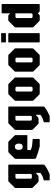

<svg xmlns="http://www.w3.org/2000/svg" viewBox="1215 -1930 888 3358"><g transform="rotate(-90 1659.0 -251.0)"><path d="M196.5 173.5Q184 173.5 184 161V81Q184 71 191 69.5L258 47.5L307 18.5Q314.5 14 314.5 3V-70.5L271 -30.5Q262.5 -22 251 -22L172 -19.5Q160.5 -19.5 152 -27.5L59 -121Q50.5 -129 50.5 -141V-421.5Q50.5 -433.5 59 -441.5L159 -541.5Q167.5 -550 179 -550H446.5Q459 -550 459 -537.5V65Q459 78 450.5 85L387 128L307 167.5Q300 171 296.2 172.2Q292.5 173.5 284 173.5ZM240 -137.5H269.5Q284.5 -137.5 290.2 -143.8Q296 -150 296 -165.5V-425H240.5Q225 -425 219 -418.5Q213 -412 213 -397V-165.5Q213 -150 219 -143.8Q225 -137.5 240 -137.5Z M783 0Q778 0 772.8 -1.5Q767.5 -3 762.5 -4L673 -29.5L573.5 -65Q559.5 -70 559.5 -92.5V-421.5Q559.5 -433.5 568 -441.5L668 -541.5Q676.5 -550 688 -550H846.5Q858 -550 866.5 -541.5L966.5 -441.5Q975 -433.5 975 -421.5V-216.5H715L712 -158L778 -135.5L900 -123.5Q908 -122 908 -111V-12.5Q908 0 895.5 0ZM767.5 -298H775.5Q799 -298 813 -315.2Q827 -332.5 827 -362V-370.5Q827 -400 813 -417.2Q799 -434.5 775.5 -434.5H767Q744 -434.5 730.5 -417.2Q717 -400 717 -370.5V-362Q717 -332.5 730.5 -315.2Q744 -298 767.5 -298Z M1212 173.5Q1199.5 173.5 1199.5 161V81Q1199.5 71 1206.5 69.5L1273.5 47.5L1322.5 18.5Q1330 14 1330 3V-70.5L1286.5 -30.5Q1278 -22 1266.5 -22L1187.5 -19.5Q1176 -19.5 1167.5 -27.5L1074.5 -121Q1066 -129 1066 -141V-421.5Q1066 -433.5 1074.5 -441.5L1174.5 -541.5Q1183 -550 1194.5 -550H1462Q1474.5 -550 1474.5 -537.5V65Q1474.5 78 1466 85L1402.5 128L1322.5 167.5Q1315.5 171 1311.8 172.2Q1308 173.5 1299.5 173.5ZM1255.5 -137.5H1285Q1300 -137.5 1305.8 -143.8Q1311.5 -150 1311.5 -165.5V-425H1256Q1240.5 -425 1234.5 -418.5Q1228.5 -412 1228.5 -397V-165.5Q1228.5 -150 1234.5 -143.8Q1240.5 -137.5 1255.5 -137.5Z M1703.5 0Q1692 0 1683.5 -8.5L1583.5 -108.5Q1575 -116.5 1575 -128.5V-421.5Q1575 -433.5 1583.5 -441.5L1683.5 -541.5Q1692 -550 1703.5 -550H1855Q1867 -550 1875 -541.5L1975 -441.5Q1983.5 -433.5 1983.5 -421.5V-128.5Q1983.5 -116.5 1975 -108.5L1875 -8.5Q1867 0 1855 0ZM1764.5 -125H1794Q1808.5 -125 1814.5 -131.5Q1820.5 -138 1820.5 -153V-397Q1820.5 -412 1814.5 -418.5Q1808.5 -425 1794 -425H1764.5Q1749 -425 1743.2 -418.5Q1737.5 -412 1737.5 -397V-153Q1737.5 -138 1743.5 -131.5Q1749.5 -125 1764.5 -125Z M2212.5 0Q2201 0 2192.5 -8.5L2092.5 -108.5Q2084 -116.5 2084 -128.5V-421.5Q2084 -433.5 2092.5 -441.5L2192.5 -541.5Q2201 -550 2212.5 -550H2364Q2376 -550 2384 -541.5L2484 -441.5Q2492.5 -433.5 2492.5 -421.5V-128.5Q2492.5 -116.5 2484 -108.5L2384 -8.5Q2376 0 2364 0ZM2273.5 -125H2303Q2317.5 -125 2323.5 -131.5Q2329.5 -138 2329.5 -153V-397Q2329.5 -412 2323.5 -418.5Q2317.5 -425 2303 -425H2273.5Q2258 -425 2252.2 -418.5Q2246.5 -412 2246.5 -397V-153Q2246.5 -138 2252.5 -131.5Q2258.5 -125 2273.5 -125Z M2608.5 0Q2596 0 2596 -12.5V-537.5Q2596 -550 2608.5 -550H2745.5Q2758 -550 2758 -537.5V-12.5Q2758 0 2745.5 0ZM2606 -591.5Q2596 -591.5 2596 -601.5V-665Q2596 -675 2606 -675H2749Q2758 -675 2758 -665V-601.5Q2758 -591.5 2749 -591.5Z M2987.5 0Q2976 0 2967.5 -8.5L2867.5 -108.5Q2859 -116.5 2859 -128.5V-421.5Q2859 -433.5 2867.5 -441.5L2967.5 -541.5Q2976 -550 2987.5 -550H3059.5Q3071.5 -550 3079.5 -541.5L3104.5 -516.5V-654Q3104.5 -666.5 3117 -666.5H3255Q3267.5 -666.5 3267.5 -654V-12.5Q3267.5 0 3255 0H3146.5Q3140 0 3136.8 -2.5Q3133.5 -5 3129.5 -8.5L3104.5 -33.5L3079.5 -8.5Q3071.5 0 3059.5 0ZM3048.5 -125H3078Q3093 -125 3098.8 -131.5Q3104.5 -138 3104.5 -153V-425H3049Q3033.5 -425 3027.5 -418.5Q3021.5 -412 3021.5 -397V-153Q3021.5 -138 3027.5 -131.5Q3033.5 -125 3048.5 -125Z"/></g></svg>

Font: Jaro 24pt
Style: Regular
Weight: 400
Designer: Agyei Archer, Celine Hurka, Mirko Velimirović
Version: Version 1.000